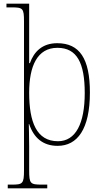

<svg xmlns="http://www.w3.org/2000/svg" viewBox="-20 -780 566 1040"><path d="M22 240H236V220H207C144 220 138 215 138 143V13C138 -50 136 -88 136 -108H138C163 -33 213 10 292 10C399 10 467 -80 467 -279C467 -463 411 -546 290 -546C209 -546 164 -500 142 -438H138C138 -479 138 -520 138 -561V-760H15V-740H43C104 -740 110 -735 110 -664V143C110 215 103 220 44 220H22ZM294 -15C178 -15 138 -119 138 -278C138 -422 182 -521 291 -521C397 -521 439 -439 439 -276C439 -111 390 -15 294 -15Z"/></svg>

Font: Noto Serif SemiCondensed Thin
Style: Regular
Weight: 100
Width: 4
Designer: Monotype Design Team
Foundry: Monotype Imaging Inc.
Version: Version 2.015